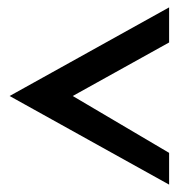

<svg xmlns="http://www.w3.org/2000/svg" viewBox="-20 -542 498 520"><path d="M6 -282 438 -42V-128L177 -282L438 -427V-522Z"/></svg>

Font: Charger Pro
Style: ExBdNar
Weight: 400
Designer: Jasper
Foundry: Cannot Into Space Fonts
Version: Version 1.09